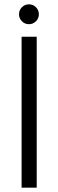

<svg xmlns="http://www.w3.org/2000/svg" viewBox="-20 -869 269 889"><path d="M150 -699V0H80V-699ZM114 -757Q95 -757 81.5 -770.5Q68 -784 68 -803Q68 -822 81.5 -835.5Q95 -849 114 -849Q133 -849 146.5 -835.5Q160 -822 160 -803Q160 -784 146.5 -770.5Q133 -757 114 -757Z"/></svg>

Font: A Bank Premium Light
Style: Regular
Weight: 300
Designer: Ninad Kale (Devanagari), Jonny Pinhorn (Latin), Htun Naung (Myanmar)
Foundry: Indian Type Foundry
Version: 4.004